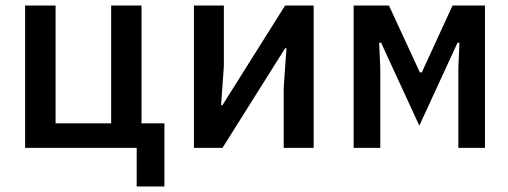

<svg xmlns="http://www.w3.org/2000/svg" viewBox="-20 -536 1840 696"><path d="M475.5 140V0H71V-516H181.5V-89H383V-516H493V-89H576V140Z M683 0V-516H791.5V-296L781.5 -155H786.5L1013.5 -516H1117V0H1008.5V-220L1018.5 -361H1013.5L786.5 0Z M1262 0V-516H1390L1502 -273.5H1509L1620.5 -516H1738V0H1641.5V-289L1645.5 -381H1638.5L1500 -80.5L1361.5 -381H1354.5L1358.5 -289V0Z"/></svg>

Font: Lilex Medium
Style: Regular
Weight: 500
Designer: Mike Abbink, Paul van der Laan, Pieter van Rosmalen, Mikhael Khrustik
Foundry: Mikhael Khrustik
Version: Version 1.100